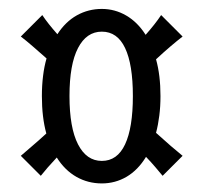

<svg xmlns="http://www.w3.org/2000/svg" viewBox="-20 -456 465 441"><path d="M76.2 -235.4Q76.2 -259.8 78.9 -281.5Q81.5 -303.2 86.9 -321.8Q68.8 -337.9 54.4 -350.3Q40 -362.8 27.8 -372.1L77.1 -421.4Q89.8 -402.3 111.8 -377.4Q130.4 -406.2 156.7 -420.9Q183.1 -435.5 213.9 -435.5Q243.7 -435.5 269.8 -420.4Q295.9 -405.3 314.5 -376Q325.7 -388.7 334.5 -399.9Q343.3 -411.1 350.1 -421.4L399.4 -372.1Q386.7 -362.3 371.8 -349.6Q356.9 -336.9 338.4 -319.8Q348.6 -283.2 348.6 -235.4Q348.6 -211.4 345.9 -190.4Q343.3 -169.4 338.4 -150.9Q357.4 -133.8 372.3 -120.8Q387.2 -107.9 399.4 -98.1L353.5 -52.2Q346.2 -61 336.9 -72Q327.6 -83 315.4 -95.7Q296.9 -65.4 270.8 -50Q244.6 -34.7 213.9 -34.7Q182.1 -34.7 155.5 -49.8Q128.9 -64.9 110.4 -94.2Q98.6 -81.5 89.6 -71.3Q80.6 -61 73.7 -52.2L27.8 -98.1Q39.1 -107.9 53.7 -120.4Q68.4 -132.8 86.4 -149.4Q76.2 -186.5 76.2 -235.4ZM139.6 -235.4Q139.6 -162.6 159.2 -124.5Q178.7 -86.4 213.9 -86.4Q249.5 -86.4 267.3 -124.5Q285.2 -162.6 285.2 -235.4Q285.2 -308.1 267.3 -345.7Q249.5 -383.3 213.9 -383.3Q178.7 -383.3 159.2 -345.7Q139.6 -308.1 139.6 -235.4Z"/></svg>

Font: Smythe
Style: Regular
Weight: 400
Version: Version 1.000